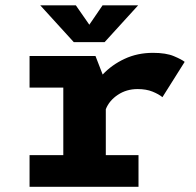

<svg xmlns="http://www.w3.org/2000/svg" viewBox="-20 -714 750 734"><path d="M384.5 -121H509.5V0H93V-121H222V-379H93V-500H345L372.5 -429Q407 -466 456.2 -489Q505.5 -512 564.5 -512Q615 -512 645 -499.2Q675 -486.5 686 -477.5L601 -342.5Q587 -354 563 -363.8Q539 -373.5 506 -373.5Q463.5 -373.5 430.5 -351.5Q397.5 -329.5 384.5 -296.5ZM508 -693.5 380 -553H262L134 -693.5H270L321.5 -619.5L372 -693.5Z"/></svg>

Font: League Mono
Style: Bold
Weight: 700
Width: 6
Designer: Tyler Finck
Foundry: The League of Moveable Type / Tyler Finck
Version: Version 2.300;RELEASE